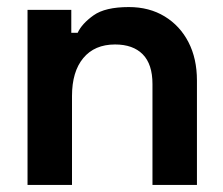

<svg xmlns="http://www.w3.org/2000/svg" viewBox="-20 -524 632 544"><path d="M58 0V-496H182V-431H200Q212 -457 245 -480.5Q278 -504 345 -504Q403 -504 446.5 -477.5Q490 -451 514 -404.5Q538 -358 538 -296V0H412V-286Q412 -342 384.5 -370Q357 -398 306 -398Q248 -398 216 -359.5Q184 -321 184 -252V0Z"/></svg>

Font: Space Grotesk Frontify
Style: Bold
Weight: 700
Designer: Florian Karsten
Version: Version 2.000